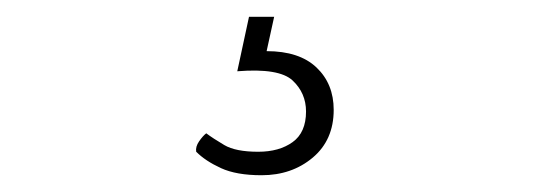

<svg xmlns="http://www.w3.org/2000/svg" viewBox="-20 -20 640 229"><path d="M307 0 298 41Q337 41 357.5 60.5Q378 80 378 111Q378 147 353 168Q328 189 292 189Q262 189 243.5 180.5Q225 172 214 161Q213 155 217.5 148.5Q222 142 226 139Q234 145 247.5 153Q261 161 288 161Q313 161 329 149.5Q345 138 345 113Q345 91 329 76Q313 61 263 65L277 0Z"/></svg>

Font: Arima Thin Thin
Style: Regular
Weight: 250
Version: Version 1.100